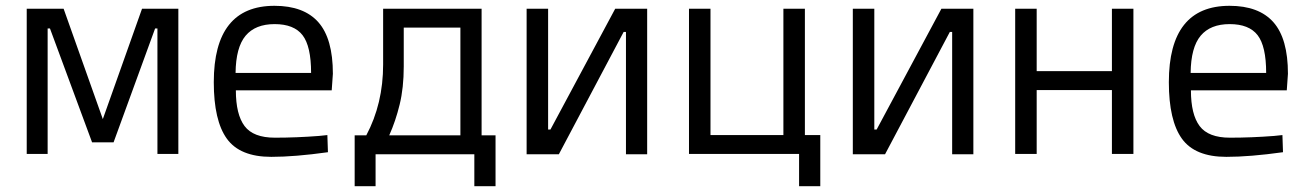

<svg xmlns="http://www.w3.org/2000/svg" viewBox="-20 -530 4499 661"><path d="M594 -500V0H522V-432H514L371 -40H297L152 -432H144V0H72V-500H199L334 -120L469 -500Z M1078 -62 1107 -65 1109 -6Q995 10 914 10Q806 10 761 -52.5Q716 -115 716 -247Q716 -510 925 -510Q1026 -510 1076 -453.5Q1126 -397 1126 -276L1122 -219H792Q792 -136 822 -96Q852 -56 926.5 -56Q1001 -56 1078 -62ZM1051 -279Q1051 -371 1021.5 -409Q992 -447 925.5 -447Q859 -447 825.5 -407Q792 -367 791 -279Z M1241 -64Q1299 -173 1299 -308V-500H1638V-64H1686V111H1613V1H1273V111H1201V-64ZM1370 -301Q1370 -228 1356 -170.5Q1342 -113 1320 -64H1565V-435H1370Z M2135 1V-420H2127L1904 1H1793V-500H1867V-84H1875L2098 -500H2208V1Z M2352 -500H2426V-65H2677V-500H2751V-65H2804V111H2731V0H2352Z M3258 1V-420H3250L3027 1H2916V-500H2990V-84H2998L3221 -500H3331V1Z M3475 -500H3549V-285H3808V-500H3882V0H3808V-220H3549V0H3475Z M4366 -62 4395 -65 4397 -6Q4283 10 4202 10Q4094 10 4049 -52.5Q4004 -115 4004 -247Q4004 -510 4213 -510Q4314 -510 4364 -453.5Q4414 -397 4414 -276L4410 -219H4080Q4080 -136 4110 -96Q4140 -56 4214.5 -56Q4289 -56 4366 -62ZM4339 -279Q4339 -371 4309.5 -409Q4280 -447 4213.5 -447Q4147 -447 4113.5 -407Q4080 -367 4079 -279Z"/></svg>

Font: Titillium Web[RUS by Daymarius]
Style: Regular
Weight: 400
Designer: Cyrillization by Daymarius
Foundry: Cyrillization by Daymarius
Version: Version 1.002 September 11, 2018